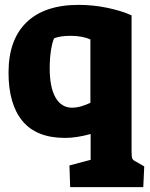

<svg xmlns="http://www.w3.org/2000/svg" viewBox="-20 -553 615 788"><path d="M265 126 352 103V-3Q294 13 247 13Q130 13 72.5 -56Q15 -125 15 -255Q15 -390 89 -461.5Q163 -533 303 -533Q362 -533 420 -521Q478 -509 520 -490V69Q520 91 523 98Q526 105 541 112L572 130L568 215H268ZM351 -131V-391Q318 -406 269 -406Q229 -406 202 -396Q194 -378 189 -345Q184 -312 184 -273Q184 -194 208 -152.5Q232 -111 276 -111Q293 -111 309.5 -115.5Q326 -120 351 -131Z"/></svg>

Font: Suez One
Style: Regular
Weight: 400
Designer: Michal Sahar
Foundry: Hagilda
Version: Version 1.001